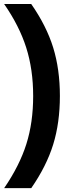

<svg xmlns="http://www.w3.org/2000/svg" viewBox="-20 -745 373 972"><path d="M1 207.5Q79.1 93.3 113.5 -15.9Q147.9 -125 147.9 -258.8Q147.9 -393.1 112.8 -503.7Q77.6 -614.3 1 -724.6H138.2Q215.3 -613.8 249.3 -503.9Q283.2 -394 283.2 -259.3Q283.2 -123.5 249.3 -13.7Q215.3 96.2 138.2 207.5Z"/></svg>

Font: TypoPRO Liberation Sans
Style: Bold
Weight: 700
Designer: Steve Matteson
Foundry: Ascender Corporation
Version: Version 2.00.1